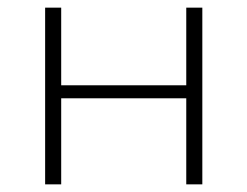

<svg xmlns="http://www.w3.org/2000/svg" viewBox="-20 -482 647 502"><path d="M509 -462V0H467V-225H140V0H98V-462H140V-259H467V-462Z"/></svg>

Font: Ysabeau SC Light
Style: Regular
Weight: 300
Designer: Christian Thalmann (Catharsis Fonts)
Version: Version 0.003